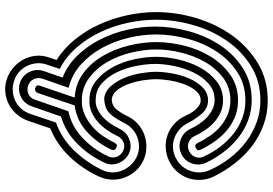

<svg xmlns="http://www.w3.org/2000/svg" viewBox="-174 -574 1038 730"><g transform="rotate(90 345.0 -209.0)"><path d="M439 204Q430 229 413 248Q396 267 374.5 277.5Q353 288 328 290Q303 292 278 283Q253 274 234.5 257Q216 240 205 218.5Q194 197 192 172Q190 147 199 122L208 95Q164 67 130 25Q96 -17 73 -67.5Q50 -118 38 -173.5Q26 -229 26 -284Q26 -359 48.5 -435Q71 -511 114 -571.5Q157 -632 219.5 -670Q282 -708 362 -708Q411 -708 455 -692Q499 -676 535.5 -648Q572 -620 601.5 -582Q631 -544 652 -501Q663 -477 664 -451.5Q665 -426 656.5 -403Q648 -380 631 -361.5Q614 -343 590 -332Q566 -321 540.5 -320Q515 -319 492 -327.5Q469 -336 450.5 -353Q432 -370 421 -394Q417 -403 411 -413.5Q405 -424 397.5 -432.5Q390 -441 381 -447Q372 -453 362 -453Q340 -453 324.5 -434Q309 -415 299.5 -388.5Q290 -362 285.5 -333Q281 -304 281 -284Q281 -264 285 -236.5Q289 -209 298 -182.5Q307 -156 321.5 -137Q336 -118 356 -115Q381 -115 395.5 -132.5Q410 -150 421 -173Q432 -197 451 -214Q470 -231 493 -239Q516 -247 541 -246.5Q566 -246 590 -235Q614 -224 630.5 -205Q647 -186 655.5 -163Q664 -140 663 -115Q662 -90 651 -66Q622 -3 575.5 45.5Q529 94 468 119ZM446 97Q506 76 551.5 29Q597 -18 626 -78Q635 -96 635.5 -115.5Q636 -135 629 -153Q622 -171 609 -185.5Q596 -200 578 -209Q560 -218 540.5 -218.5Q521 -219 503 -212.5Q485 -206 470.5 -193Q456 -180 447 -161Q437 -142 428 -128Q419 -114 409 -105Q399 -96 386 -91.5Q373 -87 355 -86Q328 -89 308.5 -110.5Q289 -132 276.5 -162Q264 -192 258.5 -225Q253 -258 253 -284Q253 -310 259 -344Q265 -378 278 -408.5Q291 -439 312 -460Q333 -481 362 -481Q392 -481 412.5 -457Q433 -433 447 -406Q456 -387 470.5 -374Q485 -361 502.5 -354Q520 -347 539.5 -347.5Q559 -348 578 -357Q597 -366 610 -380.5Q623 -395 629.5 -413Q636 -431 635.5 -450.5Q635 -470 626 -489Q608 -529 581 -564Q554 -599 520.5 -624.5Q487 -650 447 -665Q407 -680 362 -680Q288 -680 230.5 -644Q173 -608 134 -551Q95 -494 75 -423.5Q55 -353 55 -284Q55 -230 67 -175Q79 -120 102.5 -70.5Q126 -21 161 19Q196 59 242 83L226 131Q219 150 220.5 169.5Q222 189 230 206Q238 223 252.5 236.5Q267 250 287 256Q306 263 326 261.5Q346 260 363 252Q380 244 393 229.5Q406 215 413 195ZM384 190Q374 218 348 230.5Q322 243 294 234Q266 224 253.5 198Q241 172 250 144L275 72Q227 53 191 15.5Q155 -22 130.5 -70Q106 -118 93.5 -172.5Q81 -227 81 -280Q81 -343 99 -408.5Q117 -474 152 -527Q187 -580 239.5 -613.5Q292 -647 360 -647Q401 -647 437 -633.5Q473 -620 503 -596.5Q533 -573 557.5 -541Q582 -509 599 -473Q611 -446 601 -418.5Q591 -391 564 -379Q538 -367 510.5 -377Q483 -387 470 -414Q462 -431 451 -447.5Q440 -464 426 -477Q412 -490 395.5 -498Q379 -506 360 -506Q324 -506 298 -483Q272 -460 255.5 -425.5Q239 -391 231 -352Q223 -313 223 -280Q223 -248 230.5 -209Q238 -170 254 -136Q270 -102 295.5 -78.5Q321 -55 356 -54Q376 -52 393.5 -60Q411 -68 425.5 -81.5Q440 -95 451 -112Q462 -129 470 -145Q483 -172 510.5 -182Q538 -192 564 -180Q590 -167 600.5 -139.5Q611 -112 598 -86Q571 -28 526 16.5Q481 61 423 78ZM403 50Q460 38 504 -3.5Q548 -45 575 -102Q582 -118 576 -134Q570 -150 554 -158Q538 -166 522 -160Q506 -154 498 -138Q489 -118 475.5 -98.5Q462 -79 445 -63.5Q428 -48 406.5 -38.5Q385 -29 361 -30Q318 -30 287 -55.5Q256 -81 235.5 -118.5Q215 -156 205.5 -200.5Q196 -245 196 -284Q196 -323 206 -367.5Q216 -412 236.5 -450Q257 -488 288.5 -513Q320 -538 362 -538Q386 -538 406.5 -529Q427 -520 444 -505Q461 -490 474.5 -470Q488 -450 498 -429Q506 -413 522 -407Q538 -401 554 -409Q571 -417 577 -433Q583 -449 575 -465Q560 -498 538.5 -526.5Q517 -555 490 -576.5Q463 -598 431 -610.5Q399 -623 362 -623Q300 -623 253 -591.5Q206 -560 174.5 -511Q143 -462 127 -401.5Q111 -341 111 -284Q111 -232 124 -178Q137 -124 162.5 -77.5Q188 -31 226 3Q264 37 314 49L279 149Q274 166 281 181.5Q288 197 305 203Q322 209 338 201.5Q354 194 359 177ZM333 168Q331 173 325.5 175.5Q320 178 315 176Q301 172 306 158L351 26Q298 23 258 -7Q218 -37 192 -82Q166 -127 153 -180.5Q140 -234 140 -284Q140 -335 153.5 -390Q167 -445 195 -490.5Q223 -536 264.5 -565.5Q306 -595 362 -595Q395 -595 423 -584Q451 -573 474.5 -553.5Q498 -534 516.5 -508Q535 -482 549 -453Q556 -441 542 -434Q529 -429 524 -441Q512 -466 496 -489Q480 -512 459.5 -529Q439 -546 414.5 -556Q390 -566 362 -566Q313 -566 276.5 -539Q240 -512 216 -470Q192 -428 180 -378.5Q168 -329 168 -284Q168 -239 180 -189Q192 -139 216 -97.5Q240 -56 277 -28.5Q314 -1 364 -1Q392 -1 416 -12Q440 -23 460.5 -40.5Q481 -58 496.5 -80.5Q512 -103 523 -126Q530 -139 542 -132Q554 -127 549 -114Q525 -61 481.5 -21Q438 19 381 26Z"/></g></svg>

Font: Zschusch
Style: Regular
Weight: 400
Designer: Peter Wiegel
Foundry: Peter Wiegel